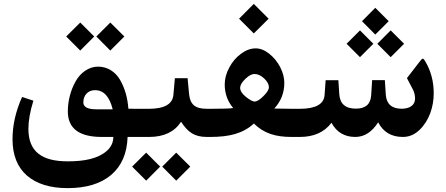

<svg xmlns="http://www.w3.org/2000/svg" viewBox="-20 -699 2274 980"><path d="M326.2 -130.4C326.2 -43.5 383.8 0 499.5 0H558.6C558.1 28.8 546.4 53.2 523.9 72.3C479 110.8 411.6 124.5 325.7 124.5C194.3 124.5 125 75.7 125 -41.5C125 -82 133.3 -129.9 150.4 -185.1L92.8 -204.1C60.1 -131.3 43.9 -59.6 43.9 11.2C43.9 92.3 68.4 154.3 117.7 197.3C167 239.7 235.8 261.2 325.2 261.2C420.4 261.2 494.1 238.8 547.4 193.8C600.6 148.4 628.4 84 631.3 0H690.4C698.7 0 702.6 -20 702.6 -60.5V-96.2C702.6 -127.9 698.7 -143.6 690.4 -143.6L635.3 -144C631.3 -200.2 616.7 -250 592.8 -291.5C568.8 -332.5 528.8 -358.9 480.5 -358.9C433.1 -358.9 390.6 -328.1 365.7 -283.2C340.3 -238.3 326.2 -183.1 326.2 -130.4ZM317.9 -512.7 389.6 -440.9 460.9 -512.7 389.6 -584ZM471.7 -512.7 543 -440.9 614.7 -512.7 543 -584ZM471.7 -141.1C427.2 -141.1 405.3 -152.8 405.3 -176.8C405.8 -214.4 430.2 -238.8 464.8 -238.8C509.3 -238.8 539.1 -206.1 555.2 -141.1Z M808.1 151.4 879.4 223.1 951.2 151.4 879.4 80.1ZM654.3 151.4 726.1 223.1 797.4 151.4 726.1 80.1ZM685.5 -143.6C667.5 -143.6 658.7 -124.5 658.7 -86.4V-70.3C658.7 -23.4 667.5 0 685.5 0H741.2C816.4 0 870.6 -25.9 904.3 -77.6C921.4 -50.3 939.9 -30.8 959.5 -18.6C979 -6.3 1004.4 0 1035.6 0H1045.9C1054.2 0 1058.1 -20 1058.1 -60.5V-96.2C1058.1 -127.9 1054.2 -143.6 1045.9 -143.6H1036.1C975.6 -143.6 950.7 -166.5 945.3 -217.3L937.5 -299.8H872.6L865.2 -215.8C861.3 -167.5 819.3 -143.6 738.8 -143.6Z M1200.2 -603.5 1275.4 -528.3 1351.1 -603.5 1275.4 -679.2ZM1041 -143.6C1022.9 -143.6 1014.2 -124.5 1014.2 -86.4V-70.3C1014.2 -23.4 1022.9 0 1041 0H1052.2C1150.4 0 1219.7 -17.1 1275.9 -68.4C1328.1 -17.1 1388.2 0 1468.3 0H1488.8C1497.1 0 1501 -20 1501 -60.5V-96.2C1501 -127.9 1497.1 -143.6 1488.8 -143.6H1472.7C1447.8 -143.6 1417 -144 1379.9 -145C1414.1 -181.6 1431.2 -225.6 1431.2 -275.9C1431.2 -302.7 1423.8 -329.6 1409.7 -357.4C1395 -384.8 1376.5 -407.2 1353.5 -425.3C1330.6 -443.4 1307.6 -452.1 1284.7 -452.1C1259.8 -452.1 1234.9 -442.9 1210.4 -424.8C1185.5 -406.7 1165.5 -383.3 1150.4 -354.5C1134.8 -325.7 1127 -296.9 1127 -268.1C1127 -221.7 1141.6 -181.2 1170.4 -147.5C1155.3 -145 1115.7 -143.6 1051.8 -143.6ZM1278.8 -321.3C1295.9 -321.3 1312.5 -313.5 1328.6 -298.3C1344.7 -283.2 1352.5 -268.1 1352.5 -253.9C1352.5 -241.7 1343.3 -226.6 1324.7 -208.5C1306.2 -189.9 1291 -180.7 1279.3 -180.7C1270 -180.7 1255.4 -188.5 1235.8 -204.1C1215.8 -219.7 1206.1 -235.4 1205.6 -251C1206.1 -264.6 1214.8 -279.8 1232.4 -296.4C1249.5 -313 1265.1 -321.3 1278.8 -321.3Z M1827.6 -590.8 1895.5 -522.5 1963.9 -590.8 1895.5 -659.2ZM1905.8 -475.6 1974.1 -407.2 2042.5 -475.6 1974.1 -543.9ZM1749 -475.6 1817.4 -407.2 1885.7 -475.6 1817.4 -543.9ZM2030.3 -144C1980 -144 1952.6 -168 1949.2 -215.3L1944.3 -290H1879.4L1874.5 -212.4C1871.6 -167 1845.7 -144.5 1796.4 -144.5C1743.2 -144.5 1715.3 -168.9 1711.9 -217.3L1707 -289.6H1642.1L1636.7 -213.9C1633.3 -167 1590.8 -143.6 1508.8 -143.6H1483.9C1465.8 -143.6 1457 -124.5 1457 -86.4V-70.3C1457 -23.4 1465.8 0 1483.9 0H1510.3C1581.5 0 1635.3 -23.9 1671.9 -72.3C1698.2 -23.9 1738.8 0 1793.5 0C1839.4 0 1878.4 -24.9 1910.2 -74.7C1936 -24.9 1978 0 2036.1 0C2067.9 0 2095.7 -11.7 2120.6 -35.2C2169.9 -82 2193.8 -152.8 2193.8 -222.7C2193.8 -283.7 2179.2 -337.9 2150.4 -386.2C2142.6 -399.4 2139.6 -399.4 2137.2 -399.4C2135.3 -399.4 2132.8 -398.4 2123.5 -386.2L2057.1 -300.3C2062 -290 2067.9 -278.8 2075.2 -265.6C2082.5 -252.4 2086.9 -243.2 2089.4 -238.3C2093.8 -228.5 2098.6 -212.9 2098.6 -195.8C2098.6 -162.1 2070.8 -144 2030.3 -144Z"/></svg>

Font: Sahel SemiBold
Style: Bold
Weight: 600
Foundry: Saber Rastikerdar (saber.rastikerdar@gmail.com)
Version: Version 3.4.0